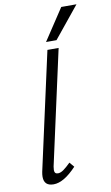

<svg xmlns="http://www.w3.org/2000/svg" viewBox="-101 -975 595 1030"><g transform="rotate(-10 196.5 -460.0)"><path d="M53 -45Q53 -57 56 -72L197 -711H258L121 -89Q119 -75 119 -70Q119 -49 138 -49Q152 -49 168.5 -60.5Q185 -72 208 -95L230 -69Q161 5 105 5Q53 5 53 -45ZM310 -925H393L254 -754H197Z"/></g></svg>

Font: LXGW Bright GB
Style: Italic
Weight: 400
Italic angle: -12°
Designer: Christian Thalmann (Catharsis Fonts)
Foundry: LXGW / Christian Thalmann (Catharsis Fonts) / Fontworks Inc.
Version: Version 5.510